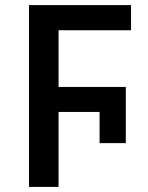

<svg xmlns="http://www.w3.org/2000/svg" viewBox="-20 -734 581 754"><path d="M93.8 0V-713.9H494.6V-615.2H210V-392.6H474.1V-171.9H371.1V-294.4H210V0Z"/></svg>

Font: Open Sans SemiBold
Style: Regular
Weight: 600
Designer: Monotype Design Team
Foundry: Monotype Imaging Inc.
Version: Version 3.003; ttfautohint (v1.8.4)